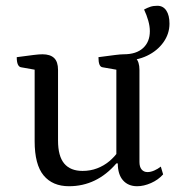

<svg xmlns="http://www.w3.org/2000/svg" viewBox="-20 -633 613 665"><path d="M219 12Q162 12 131 -25.5Q100 -63 100 -144V-404L115 -389L53 -400Q46 -401 42 -409.5Q38 -418 38 -435Q76 -440 95.5 -442.5Q115 -445 127 -445Q154 -445 167.5 -432Q181 -419 181 -391V-146Q181 -92 202.5 -66.5Q224 -41 266 -41Q293 -41 316.5 -50Q340 -59 358.5 -74.5Q377 -90 390 -109L383 -92V-404L398 -389L335 -400Q328 -401 324.5 -409.5Q321 -418 321 -435Q359 -440 378.5 -442.5Q398 -445 409 -445Q437 -445 450 -432Q463 -419 463 -391V-72Q463 -55 470.5 -46Q478 -37 491 -37Q502 -37 514.5 -42.5Q527 -48 537 -56L545 -29Q528 -10 503 1Q478 12 455 12Q424 12 406 -8.5Q388 -29 388 -67H383Q315 12 219 12ZM409 -423V-445Q452 -445 475.5 -466.5Q499 -488 499 -525Q499 -542 493.5 -561.5Q488 -581 479 -600Q490 -606 500.5 -609.5Q511 -613 525 -613Q545 -613 556 -596.5Q567 -580 567 -551Q567 -516 546 -486.5Q525 -457 489.5 -440Q454 -423 409 -423Z"/></svg>

Font: Petrona
Style: Regular
Weight: 400
Designer: Ringo R. Seeber
Foundry: Ringo R. Seeber
Version: Version 2.001; ttfautohint (v1.8.3)